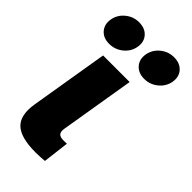

<svg xmlns="http://www.w3.org/2000/svg" viewBox="-233 -803 863 863"><g transform="rotate(45 199.0 -371.5)"><path d="M186 0.5Q91.3 0.5 54.4 -34.7Q17.6 -69.8 30.3 -148.9L92.3 -522.5H261.2L202.1 -166Q198.7 -145.5 206.8 -136Q214.8 -126.5 235.4 -126.5Q241.7 -126.5 247.6 -126.7Q253.4 -127 257.8 -127L242.7 -2.4Q231 -1.5 216.3 -0.5Q201.7 0.5 186 0.5ZM296.9 -578.6Q259.8 -578.6 239.3 -602.1Q218.8 -625.5 224.6 -660.6Q230.5 -695.8 258.8 -719.2Q287.1 -742.7 324.2 -742.7Q361.3 -742.7 382.1 -719.5Q402.8 -696.3 397 -660.6Q391.1 -625.5 362.5 -602.1Q334 -578.6 296.9 -578.6ZM74.2 -578.6Q37.1 -578.6 16.8 -602.1Q-3.4 -625.5 2.4 -660.6Q8.3 -695.8 36.6 -719.2Q64.9 -742.7 101.6 -742.7Q139.2 -742.7 159.9 -719.5Q180.7 -696.3 174.8 -660.6Q168.9 -625.5 140.4 -602.1Q111.8 -578.6 74.2 -578.6Z"/></g></svg>

Font: Inter 28pt ExtraBold
Style: Italic
Weight: 800
Italic angle: -9.3988°
Designer: Rasmus Andersson
Foundry: rsms
Version: Version 4.001;git-66647c0bb